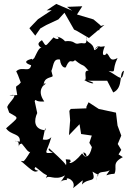

<svg xmlns="http://www.w3.org/2000/svg" viewBox="-20 -923 678 980"><path d="M338 -108C299 -112 324 -112 317 -79C313 -94 239 -157 232 -165C236 -170 212 -158 250 -144C194 -136 220 -145 242 -223C212 -189 168 -235 195 -195C210 -270 213 -282 212 -258C153 -262 152 -308 170 -346L157 -407C166 -422 155 -401 206 -405C161 -469 215 -492 206 -498C229 -499 180 -475 203 -486C202 -532 246 -525 249 -535C242 -560 239 -582 239 -554C255 -583 248 -626 286 -619C291 -573 320 -573 318 -585C341 -632 343 -596 363 -616C413 -575 396 -605 432 -562C399 -567 431 -510 409 -515C456 -486 477 -499 428 -511H527C537 -491 548 -471 558 -451C613 -476 584 -554 613 -562C602 -504 597 -525 534 -561C580 -553 547 -559 580 -627C535 -602 544 -643 521 -653C536 -651 485 -614 515 -687C460 -677 511 -704 461 -670C495 -707 482 -672 461 -667C454 -714 413 -700 421 -736C425 -686 409 -707 387 -702C353 -692 369 -720 307 -712C325 -700 297 -737 262 -737C289 -737 283 -711 253 -732C208 -685 219 -680 194 -718C188 -712 155 -700 199 -673C184 -688 178 -674 152 -621C173 -646 136 -605 144 -623C144 -623 79 -610 139 -590C131 -550 94 -586 65 -561C60 -556 62 -570 86 -502C62 -470 56 -503 68 -438C28 -434 16 -433 46 -439C74 -435 9 -386 18 -373L27 -348C80 -317 78 -329 11 -268C36 -231 86 -244 81 -200C22 -204 91 -213 74 -175C98 -208 47 -176 91 -190C108 -172 130 -131 138 -154C92 -78 102 -106 87 -101C153 -44 154 -42 176 -51C131 -62 182 -80 161 -71C210 -33 195 -39 237 -21C231 -49 222 -40 214 -12C228 -36 258 3 312 -28C272 39 279 -8 322 -4C310 -26 371 -4 353 37C411 -7 405 -15 398 19C433 -19 474 14 452 -47C504 -15 476 -49 470 -1C481 -63 505 -35 540 -54C512 -11 519 -35 564 -36C581 -71 547 -89 607 -121L585 -135L599 -158L581 -188L599 -231L580 -282L572 -348L587 -372L572 -348L484 -367L432 -401L421 -378V-370L341 -367L334 -357L338 -309L332 -233L386 -289L394 -239L476 -227L458 -259L436 -194L449 -172C438 -118 412 -112 405 -145C429 -143 426 -101 399 -140C344 -73 324 -92 341 -98ZM486 -768 494 -793 457 -824 373 -849 400 -891 322 -888 349 -868 267 -903 218 -870 244 -871 174 -825 130 -779 160 -741 186 -778 216 -795 278 -824 309 -858 358 -772 371 -766 434 -729 513 -796 456 -778Z"/></svg>

Font: Asimov Aggro
Style: Condensed
Weight: 500
Designer: Google
Version: Version 2.000980; 2014